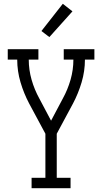

<svg xmlns="http://www.w3.org/2000/svg" viewBox="-20 -995 540 1015"><path d="M147 0V-55H220V-288L134 -448Q106 -501 88.5 -560Q71 -619 71 -680H21V-735H183V-680H132Q132 -626 147 -573.5Q162 -521 188 -474L250 -357L312 -474Q338 -521 353 -573.5Q368 -626 368 -680H317V-735H479V-680H429Q429 -619 411.5 -560Q394 -501 366 -448L280 -288V-55H353V0ZM241 -799 199 -831 312 -975 363 -935Z"/></svg>

Font: Iosevka Curly Slab Light
Style: Regular
Weight: 300
Monospace: yes
Designer: Belleve Invis
Foundry: Belleve Invis
Version: Version 22.1.2; ttfautohint (v1.8.4)